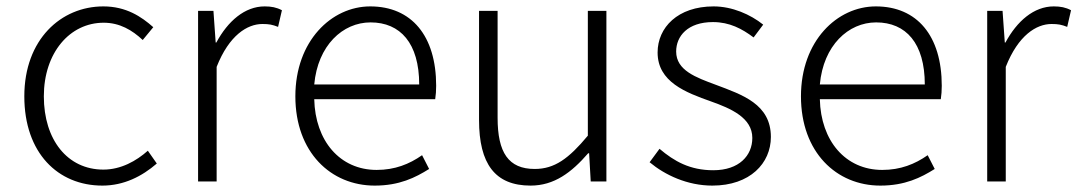

<svg xmlns="http://www.w3.org/2000/svg" viewBox="-20 -567 3367 600"><path d="M300 13C367 13 424 -16 470 -56L442 -96C406 -64 358 -37 303 -37C191 -37 117 -130 117 -266C117 -402 198 -496 304 -496C354 -496 393 -473 426 -442L459 -482C422 -515 374 -547 303 -547C171 -547 56 -444 56 -266C56 -89 161 13 300 13Z M599 0H657V-358C696 -457 753 -492 800 -492C821 -492 831 -490 849 -483L861 -535C844 -544 828 -547 807 -547C745 -547 692 -501 656 -434H654L647 -533H599Z M1151 13C1228 13 1278 -12 1321 -39L1299 -82C1259 -54 1214 -36 1157 -36C1042 -36 965 -127 962 -257H1340C1342 -270 1343 -284 1343 -299C1343 -455 1266 -547 1137 -547C1016 -547 903 -439 903 -266C903 -91 1014 13 1151 13ZM962 -303C973 -425 1051 -497 1138 -497C1231 -497 1290 -432 1290 -303Z M1638 13C1712 13 1766 -28 1818 -88H1821L1826 0H1875V-533H1817V-143C1757 -71 1713 -39 1651 -39C1569 -39 1535 -90 1535 -199V-533H1477V-192C1477 -55 1527 13 1638 13Z M2206 13C2324 13 2389 -57 2389 -139C2389 -242 2299 -271 2217 -302C2155 -325 2093 -347 2093 -406C2093 -454 2129 -498 2208 -498C2260 -498 2299 -477 2335 -450L2365 -490C2325 -522 2268 -547 2210 -547C2098 -547 2035 -481 2035 -403C2035 -311 2123 -278 2202 -250C2264 -228 2331 -199 2331 -136C2331 -81 2290 -35 2209 -35C2136 -35 2087 -63 2041 -102L2010 -60C2058 -20 2128 13 2206 13Z M2731 13C2808 13 2858 -12 2901 -39L2879 -82C2839 -54 2794 -36 2737 -36C2622 -36 2545 -127 2542 -257H2920C2922 -270 2923 -284 2923 -299C2923 -455 2846 -547 2717 -547C2596 -547 2483 -439 2483 -266C2483 -91 2594 13 2731 13ZM2542 -303C2553 -425 2631 -497 2718 -497C2811 -497 2870 -432 2870 -303Z M3065 0H3123V-358C3162 -457 3219 -492 3266 -492C3287 -492 3297 -490 3315 -483L3327 -535C3310 -544 3294 -547 3273 -547C3211 -547 3158 -501 3122 -434H3120L3113 -533H3065Z"/></svg>

Font: Noto Sans Japanese Light
Style: Regular
Weight: 300
Designer: Ryoko NISHIZUKA (kana & ideographs); Paul D. Hunt (Latin, Greek & Cyrillic); Wenlong ZHANG (bopomofo); Sandoll Communica
Foundry: Adobe Systems Incorporated
Version: Version 1.000;PS 1;hotconv 1.0.78;makeotf.lib2.5.61930